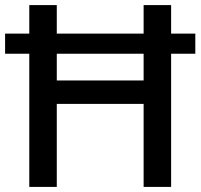

<svg xmlns="http://www.w3.org/2000/svg" viewBox="-20 -734 788 754"><path d="M95 0V-523H0V-602H95V-714H203V-602H544V-714H652V-602H747V-523H652V0H544V-326H203V0ZM203 -418H544V-523H203Z"/></svg>

Font: Noto Sans Myanmar Medium
Style: Regular
Weight: 500
Designer: Monotype Design Team
Foundry: Monotype Imaging Inc.
Version: Version 2.107; ttfautohint (v1.8.4.7-5d5b)